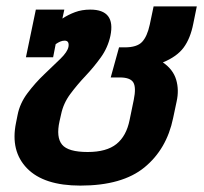

<svg xmlns="http://www.w3.org/2000/svg" viewBox="-20 -570 638 600"><path d="M231 10Q117 10 64.5 -44Q12 -98 30 -186L35 -211Q42 -247 66 -279Q90 -311 118.5 -338Q147 -365 169 -386.5Q191 -408 194 -424Q197 -443 182 -443Q175 -443 168 -440Q161 -437 154 -432L146 -391H61L92 -540H181L175 -512Q193 -524 214.5 -532Q236 -540 262 -540Q342 -540 325 -458Q317 -421 295 -390.5Q273 -360 247 -332.5Q221 -305 199.5 -276Q178 -247 171 -213L166 -191Q155 -141 174 -118Q193 -95 254 -95Q313 -95 344 -120Q375 -145 385 -195L398 -258Q406 -297 396.5 -312.5Q387 -328 354 -328H326L352 -422H370Q408 -422 424 -439Q440 -456 448 -493L460 -550H595L584 -496Q575 -450 554 -421.5Q533 -393 489 -375Q521 -353 530.5 -321Q540 -289 532 -253L521 -201Q501 -104 431.5 -47Q362 10 231 10Z"/></svg>

Font: Kanit Medium
Style: Italic
Weight: 500
Italic angle: -12°
Designer: Katatrad Team
Foundry: CadsonDemak
Version: Version 2.000; ttfautohint (v1.8.3)